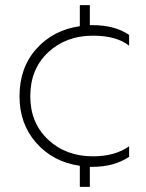

<svg xmlns="http://www.w3.org/2000/svg" viewBox="-20 -640 568 748"><path d="M341 10H330V88H291V6Q187 -9 121.5 -83Q56 -157 56 -265Q56 -376 121.5 -449.5Q187 -523 291 -538V-620H330V-542H341Q428 -542 483 -504V-462Q434 -501 342 -501Q237 -501 167.5 -436Q98 -371 98 -265Q98 -161 167.5 -96Q237 -31 342 -31Q428 -31 483 -70V-29Q424 10 341 10Z"/></svg>

Font: Roundo Light
Style: Regular
Weight: 300
Designer: Namrata Goyal (Gurmukhi), Shiva Nallaperumal (Latin)
Foundry: Indian Type Foundry
Version: Version 1.000;PS 1.0;hotconv 1.0.88;makeotf.lib2.5.647800